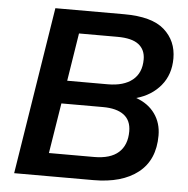

<svg xmlns="http://www.w3.org/2000/svg" viewBox="-51 -755 790 806"><g transform="rotate(5 344.0 -352.5)"><path d="M38 0 150 -705H440Q557 -705 609.5 -658.5Q662 -612 662 -538Q662 -470 623.5 -423.5Q585 -377 521 -359Q572 -341 600 -302Q628 -263 628 -210Q628 -107 560 -53.5Q492 0 372 0ZM226 -406H397Q464 -406 501 -436Q538 -466 538 -523Q538 -564 509.5 -586Q481 -608 420 -608H258ZM176 -97H366Q435 -97 469.5 -128Q504 -159 504 -217Q504 -263 473.5 -286Q443 -309 385 -309H210Z"/></g></svg>

Font: Nunito Sans
Style: Bold Italic
Weight: 700
Italic angle: -9°
Designer: Vernon Adams
Foundry: Vernon Adams
Version: Version 3.006; ttfautohint (v1.8.3)